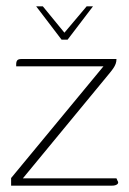

<svg xmlns="http://www.w3.org/2000/svg" viewBox="-20 -585 407 605"><path d="M94 -565H115L183 -482L253 -565H273L193 -460H174ZM52 -23H347L350 -16Q355 -9 349.5 -4.5Q344 0 333 0H15V-24L306 -376H31V-382Q31 -391 34.5 -395Q38 -399 47 -399H347Q347 -391 344.5 -384Q342 -377 336.5 -369Q331 -361 320 -348Z"/></svg>

Font: Genos ExtraLight
Style: Regular
Weight: 250
Designer: Robert E. Leuschke
Foundry: Robert E. Leuschke
Version: Version 1.010